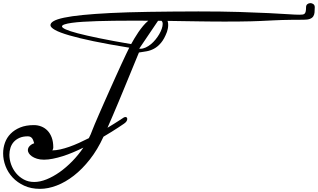

<svg xmlns="http://www.w3.org/2000/svg" viewBox="-20 -952 2033 1228"><path d="M772 -200.7Q777.8 -203.6 782.7 -203.6Q788.1 -203.6 791 -200Q793.9 -196.3 793.9 -190.9Q793.9 -183.6 788.6 -175.5Q783.2 -167.5 772 -160.2L735.4 -135.7Q718.3 -124.5 694.6 -109.6Q670.9 -94.7 641.6 -77.6V-77.1Q604 4.9 555.2 67.1Q506.3 129.4 452.4 171.4Q398.4 213.4 342.8 234.6Q287.1 255.9 235.8 255.9Q178.7 255.9 134.8 235.6Q90.8 215.3 60.8 183.1Q30.8 150.9 15.4 110.4Q0 69.8 0 28.8Q0 -6.3 11.7 -39.1Q23.4 -71.8 47.9 -96.7Q72.3 -121.6 109.1 -136.7Q146 -151.9 196.8 -151.9Q221.7 -151.9 244.1 -143.1Q266.6 -134.3 283.7 -116.7Q300.8 -99.1 310.8 -72.3Q320.8 -45.4 320.8 -8.8Q320.8 2 314.5 9.8Q337.4 9.8 365 3.7Q392.6 -2.4 422.6 -12.9Q452.6 -23.4 484.6 -37.8Q516.6 -52.2 548.3 -68.4Q554.7 -80.6 560.3 -93.5Q565.9 -106.4 570.8 -120.1Q575.2 -131.8 585.9 -157.5Q596.7 -183.1 611.8 -217.8Q627 -252.4 645 -293.5Q663.1 -334.5 682.1 -377Q701.2 -419.4 720 -461.4Q738.8 -503.4 755.6 -539.6Q772.5 -575.7 785.6 -603.8Q798.8 -631.8 806.6 -647Q674.3 -668.5 579.1 -688.2Q483.9 -708 422.4 -726.1Q360.8 -744.1 331.8 -760.5Q302.7 -776.9 302.7 -791Q302.7 -805.2 323.2 -817.1Q343.8 -829.1 389.6 -838.9Q435.5 -848.6 508.5 -856Q581.5 -863.3 686.8 -868.7Q792 -874 931.2 -876.2Q1070.3 -878.4 1248.5 -878.9Q1397.9 -878.9 1509 -875.5Q1620.1 -872.1 1698 -868.2Q1775.9 -864.3 1823.5 -861.1Q1871.1 -857.9 1894 -857.9Q1906.2 -857.9 1914.8 -858.9Q1923.3 -859.9 1928.2 -864.5Q1933.1 -869.1 1935.3 -878.9Q1937.5 -888.7 1937.5 -905.8Q1937.5 -918.9 1946 -925.5Q1954.6 -932.1 1965.3 -932.1Q1975.6 -932.1 1984.4 -925.5Q1993.2 -918.9 1993.2 -905.8Q1993.2 -886.7 1991.7 -871.8Q1990.2 -856.9 1983.2 -846.7Q1976.1 -836.4 1961.7 -831.1Q1947.3 -825.7 1921.9 -825.7Q1877.9 -825.7 1844.5 -825.2Q1811 -824.7 1783.9 -824Q1756.8 -823.2 1733.9 -822Q1710.9 -820.8 1688.2 -819.8Q1665.5 -818.8 1640.6 -817.6Q1615.7 -816.4 1584.7 -815.7Q1553.7 -814.9 1514.2 -814.5Q1474.6 -814 1422.9 -814Q1392.1 -814 1351.3 -814.2Q1310.5 -814.5 1262.9 -815.2Q1215.3 -815.9 1161.6 -816.7Q1107.9 -817.4 1051.8 -818.4Q1054.2 -812 1054.9 -805.4Q1055.7 -798.8 1055.7 -792Q1055.7 -779.8 1053.2 -768.1Q1050.8 -756.3 1047.9 -748Q1030.8 -702.6 1009.5 -677.7Q988.3 -652.8 964.8 -640.4Q941.4 -627.9 916.7 -623.8Q892.1 -619.6 868.7 -616.2Q858.9 -592.8 844.7 -558.1Q830.6 -523.4 813.5 -482.2Q796.4 -440.9 777.6 -395Q758.8 -349.1 739.7 -303.5Q720.7 -257.8 702.1 -214.6Q683.6 -171.4 667.5 -134.8Q690.9 -148.4 709.7 -160.6Q728.5 -172.9 742.7 -181.6ZM198.7 211.9Q235.8 211.9 277.8 195.1Q319.8 178.2 361.6 148.7Q403.3 119.1 442.4 79.1Q481.4 39.1 513.2 -7.8Q480.5 8.3 447 22.5Q413.6 36.6 381.1 46.9Q348.6 57.1 318.1 63.2Q287.6 69.3 261.2 69.3Q235.8 69.3 216.6 63.2Q197.3 57.1 184.3 48.1Q171.4 39.1 164.8 28.6Q158.2 18.1 158.2 8.8Q158.2 -6.8 170.4 -18.8Q182.6 -30.8 198.7 -35.6Q195.8 -44.4 193.1 -52.5Q190.4 -60.5 186 -66.7Q181.6 -72.8 175 -76.4Q168.5 -80.1 157.7 -80.1Q127 -80.1 104.7 -70.3Q82.5 -60.5 68.1 -44.4Q53.7 -28.3 46.9 -6.8Q40 14.6 40 38.1Q40 68.4 51 99.4Q62 130.4 82.5 155.3Q103 180.2 132.3 196Q161.6 211.9 198.7 211.9ZM818.8 -669.9Q828.1 -686.5 839.8 -706.5Q851.6 -726.6 865.5 -746.8Q879.4 -767.1 895 -785.9Q910.6 -804.7 928.2 -819.3Q901.9 -819.8 876 -819.8Q850.1 -819.8 823.7 -819.8Q764.2 -819.8 707.8 -819.1Q651.4 -818.4 601.8 -816.9Q552.2 -815.4 510.7 -812.7Q469.2 -810.1 439.5 -805.9Q409.7 -801.8 393.1 -796.1Q376.5 -790.5 376.5 -783.2Q376.5 -774.9 400.4 -763.9Q424.3 -752.9 477.1 -739Q529.8 -725.1 614 -707.8Q698.2 -690.4 818.8 -669.9ZM990.7 -818.8 870.6 -641.1Q872.6 -640.1 874.3 -640.1Q876 -640.1 877.4 -640.1Q894.5 -640.1 911.9 -648.2Q929.2 -656.2 945.1 -669.2Q960.9 -682.1 974.6 -699Q988.3 -715.8 998.5 -733.4Q1008.8 -751 1014.6 -768.1Q1020.5 -785.2 1020.5 -798.8Q1020.5 -813 1012.7 -818.8Z"/></svg>

Font: Meddon
Style: Regular
Weight: 400
Designer: Vernon Adams
Foundry: Vernon Adams
Version: Version 1.000